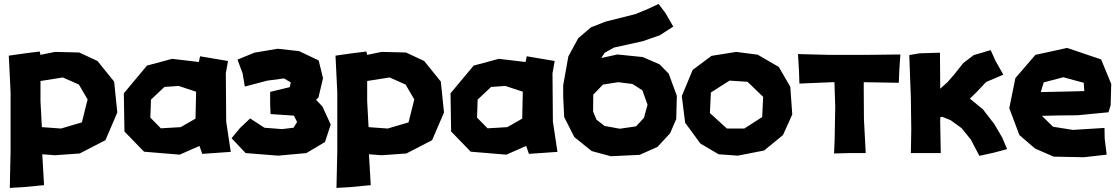

<svg xmlns="http://www.w3.org/2000/svg" viewBox="-20 -755 5516 947"><path d="M23.4 -480.5 32.2 -299.8V-10.7L28.3 171.9L94.7 168L197.3 158.2L188.5 5.9L251 10.7L373 2L500 -63.5L558.6 -200.2L543 -352.5L460.9 -454.1L371.1 -496.1L251 -499L179.7 -484.4L175.8 -501L105.5 -492.2ZM179.7 -255.9V-355.5L290 -373L369.1 -337.9L412.1 -264.6L383.8 -151.4L281.2 -121.1L186.5 -127.9Z M791 -326.2 861.3 -331.1 947.3 -302.7 944.3 -169.9 871.1 -127.9 773.4 -122.1 721.7 -174.8 724.6 -263.7ZM960.9 -449.2 829.1 -464.8 705.1 -431.6 590.8 -294.9 593.8 -106.4 690.4 -6.8 866.2 7.8 963.9 -35.2 977.5 3.9 1118.2 -5.9 1095.7 -155.3 1093.8 -393.6 1104.5 -454.1 966.8 -477.5Z M1151.4 -460.9 1176.8 -392.6 1187.5 -328.1 1298.8 -357.4 1380.9 -368.2 1414.1 -348.6 1409.2 -325.2 1312.5 -301.8V-240.2L1314.5 -192.4L1429.7 -184.6L1445.3 -153.3L1427.7 -125L1371.1 -118.2L1284.2 -125L1213.9 -170.9L1163.1 -123L1122.1 -73.2L1142.6 -51.8L1191.4 0L1351.6 12.7L1491.2 0L1583 -54.7L1611.3 -140.6L1570.3 -229.5L1539.1 -262.7L1550.8 -274.4L1573.2 -369.1L1551.8 -457L1455.1 -502.9L1349.6 -514.6L1234.4 -495.1Z M1634.8 -480.5 1643.6 -299.8V-10.7L1639.6 171.9L1706.1 168L1808.6 158.2L1799.8 5.9L1862.3 10.7L1984.4 2L2111.3 -63.5L2169.9 -200.2L2154.3 -352.5L2072.3 -454.1L1982.4 -496.1L1862.3 -499L1791 -484.4L1787.1 -501L1716.8 -492.2ZM1791 -255.9V-355.5L1901.4 -373L1980.5 -337.9L2023.4 -264.6L1995.1 -151.4L1892.6 -121.1L1797.9 -127.9Z M2402.3 -326.2 2472.7 -331.1 2558.6 -302.7 2555.7 -169.9 2482.4 -127.9 2384.8 -122.1 2333 -174.8 2335.9 -263.7ZM2572.3 -449.2 2440.4 -464.8 2316.4 -431.6 2202.1 -294.9 2205.1 -106.4 2301.8 -6.8 2477.5 7.8 2575.2 -35.2 2588.9 3.9 2729.5 -5.9 2707 -155.3 2705.1 -393.6 2715.8 -454.1 2578.1 -477.5Z M3029.3 -349.6 3099.6 -340.8 3148.4 -309.6 3173.8 -238.3 3156.2 -173.8 3117.2 -131.8 3037.1 -120.1 2961.9 -133.8 2921.9 -165 2905.3 -205.1 2906.2 -288.1 2954.1 -337.9ZM3025.4 -486.3 2945.3 -468.8 2962.9 -495.1 3008.8 -520.5 3150.4 -551.8 3234.4 -581.1 3300.8 -624 3261.7 -691.4 3228.5 -735.4 3175.8 -710.9 3114.3 -685.5 2966.8 -648.4 2894.5 -620.1 2832 -566.4 2783.2 -476.6 2757.8 -334V-278.3L2762.7 -177.7L2812.5 -79.1L2898.4 -9.8L2993.2 15.6L3134.8 8.8L3222.7 -30.3L3285.2 -97.7L3315.4 -168L3318.4 -282.2L3278.3 -391.6L3233.4 -437.5L3150.4 -473.6Z M3611.3 -499 3489.3 -479.5 3396.5 -410.2 3342.8 -281.2 3359.4 -149.4 3434.6 -46.9 3524.4 5.9 3619.1 12.7 3749 -12.7 3841.8 -88.9 3887.7 -190.4 3877.9 -327.1 3821.3 -424.8 3716.8 -485.4ZM3667 -351.6 3744.1 -277.3 3739.3 -177.7 3651.4 -121.1H3565.4L3481.4 -197.3L3486.3 -298.8L3578.1 -357.4Z M3916 -488.3 3920.9 -403.3 3922.9 -342.8 4085.9 -349.6H4095.7L4099.6 -230.5L4096.7 -64.5L4093.8 2L4168 0H4250L4241.2 -168L4240.2 -310.5V-349.6L4413.1 -346.7L4416 -415L4420.9 -486.3L4255.9 -484.4H4070.3Z M4464.8 -483.4 4472.7 -269.5 4474.6 -114.3 4472.7 0H4544.9H4620.1L4617.2 -158.2L4618.2 -177.7L4627.9 -178.7L4668.9 -162.1L4722.7 -123L4768.6 -66.4L4810.5 13.7L4881.8 -2L4947.3 -19.5L4922.9 -77.1L4883.8 -143.6L4828.1 -215.8L4763.7 -268.6L4795.9 -299.8L4843.8 -350.6L4928.7 -386.7L4890.6 -454.1L4866.2 -507.8L4783.2 -483.4L4731.4 -444.3L4686.5 -387.7L4653.3 -349.6L4617.2 -317.4V-353.5L4616.2 -495.1L4517.6 -492.2Z M5447.3 -201.2 5458 -235.4 5460.9 -340.8 5411.1 -461.9 5243.2 -518.6 5086.9 -484.4 4988.3 -370.1 4958 -221.7 5007.8 -88.9 5085 -22.5 5176.8 17.6 5326.2 20.5 5438.5 7.8 5428.7 -70.3 5427.7 -124 5271.5 -114.3 5173.8 -129.9 5119.1 -183.6 5194.3 -185.5 5293.9 -186.5ZM5328.1 -305.7 5247.1 -303.7 5113.3 -300.8 5127.9 -348.6 5224.6 -374 5325.2 -346.7Z"/></svg>

Font: MaokenAssortedSans-TC
Style: Regular
Weight: 500
Version: Version 0.83